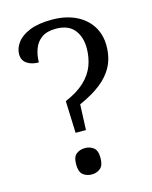

<svg xmlns="http://www.w3.org/2000/svg" viewBox="-111 -797 695 877"><g transform="rotate(-15 236.5 -359.0)"><path d="M185 -348Q243.3 -372.7 277.3 -404.8Q311.3 -437 325.7 -475.5Q340 -514 340 -557Q340 -611.7 312 -645.5Q284 -679.3 226.3 -679.3Q183.3 -679.3 158.3 -661.2Q133.3 -643 122.7 -613.3Q112 -583.7 112 -550.7Q78 -550.7 56.2 -565.7Q34.3 -580.7 34.3 -609.7Q34.3 -637.7 53.5 -664Q72.7 -690.3 113.7 -707.2Q154.7 -724 219.7 -724Q281.7 -724 329.2 -702.2Q376.7 -680.3 403.3 -639.8Q430 -599.3 430 -544.3Q430 -490 408.5 -448.5Q387 -407 345.7 -375Q304.3 -343 244.7 -317L239.7 -196.7H190.7ZM213.7 6.3Q189.7 6.3 172.7 -7.2Q155.7 -20.7 155.7 -56.3Q155.7 -92.3 172.7 -105.3Q189.7 -118.3 213.7 -118.3Q236.7 -118.3 253.8 -105.3Q271 -92.3 271 -56.3Q271 -20.7 253.8 -7.2Q236.7 6.3 213.7 6.3Z"/></g></svg>

Font: Noto Serif Hentaigana ExtraLight
Style: Regular
Weight: 200
Designer: Kazuhiro Yamada
Foundry: nipponia
Version: Version 1.000